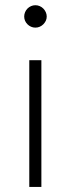

<svg xmlns="http://www.w3.org/2000/svg" viewBox="-20 -734 278 754"><path d="M142.5 -497.5V0H95V-497.5ZM163.5 -669Q163.5 -660 159.8 -652.2Q156 -644.5 150 -638.5Q144 -632.5 136 -629Q128 -625.5 119 -625.5Q110 -625.5 102 -629Q94 -632.5 88 -638.5Q82 -644.5 78.5 -652.2Q75 -660 75 -669Q75 -678 78.5 -686.2Q82 -694.5 88 -700.5Q94 -706.5 102 -710Q110 -713.5 119 -713.5Q128 -713.5 136 -710Q144 -706.5 150 -700.5Q156 -694.5 159.8 -686.2Q163.5 -678 163.5 -669Z"/></svg>

Font: Lato Light
Style: Regular
Weight: 300
Designer: Lukasz Dziedzic
Foundry: Lukasz Dziedzic
Version: Version 1.104; Western+Polish opensource